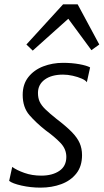

<svg xmlns="http://www.w3.org/2000/svg" viewBox="-20 -852 475 880"><path d="M166 8Q120.5 8 78.5 -1.5Q36.5 -11 22 -23L36 -87Q56.5 -72 91.8 -59.5Q127 -47 169 -47Q220 -47 252 -68.8Q284 -90.5 284 -133Q284 -169 257.2 -197Q230.5 -225 190 -254Q146 -288.5 115 -324.2Q84 -360 84 -417Q84 -466 110 -498.8Q136 -531.5 178.2 -547.8Q220.5 -564 269 -564Q309 -564 343.5 -557.8Q378 -551.5 393 -543L378 -475Q373 -483.5 355 -491.5Q337 -499.5 313.5 -504.8Q290 -510 269 -510Q216 -510 185 -487.2Q154 -464.5 154 -426Q154 -403 161.8 -386Q169.5 -369 188 -351Q206.5 -333 239 -307Q283 -273.5 308.5 -247.5Q334 -221.5 345 -196.5Q356 -171.5 356 -141Q356 -90 330 -57Q304 -24 260.8 -8Q217.5 8 166 8ZM130 -620 101 -648 269 -832H336L435 -648L399 -622L293 -766Z"/></svg>

Font: Merriweather Sans Light
Style: Italic
Weight: 300
Italic angle: -7.5°
Designer: Eben Sorkin
Foundry: Eben Sorkin
Version: Version 2.001; ttfautohint (v1.8.3)